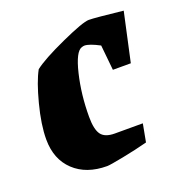

<svg xmlns="http://www.w3.org/2000/svg" viewBox="-96 -554 601 644"><g transform="rotate(-20 205.0 -232.0)"><path d="M179 -167Q179 -122 192.5 -103.5Q206 -85 241 -85H341L329 -21Q287 -10 238.5 -0.5Q190 9 180 9Q106 9 62 -32.5Q18 -74 18 -145Q18 -197 36.5 -268Q55 -339 75 -375Q107 -400 187.5 -436.5Q268 -473 289 -473Q311 -473 410 -462L372 -288H308L299 -378Q263 -397 246 -397Q242 -397 236 -395Q213 -388 196 -317Q179 -246 179 -167Z"/></g></svg>

Font: Grenze ExtraBold
Style: Italic
Weight: 800
Italic angle: -10°
Designer: Renata Polastri
Foundry: Omnibus-Type
Version: Version 1.002; ttfautohint (v1.8)